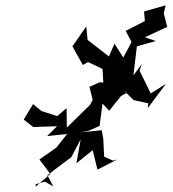

<svg xmlns="http://www.w3.org/2000/svg" viewBox="-20 -710 648 721"><path d="M313 -219 354 -237 365 -321 390 -294 434 -349 454 -360 439 -376 482 -334 537 -322 535 -304 603 -395 546 -359 504 -445 513 -470 481 -427 494 -536 565 -556 524 -570 608 -609 595 -660 602 -690 521 -667 524 -631 452 -594 474 -552 443 -494 410 -546 389 -498 309 -560 304 -611 252 -536 291 -466 311 -477 365 -451 368 -400 354 -401 316 -384 328 -335 318 -316 231 -231 230 -304 195 -274 136 -293 104 -319 69 -261 105 -233 194 -236 157 -199 232 -207 192 -156 128 -111 169 -57 114 -9V-18L148 -28L180 -10L158 -52C187 -75 218 -97 248 -120L283 -187L267 -97L328 -146L346 -73L420 -111L404 -107L371 -122L368 -187L362 -221L282 -213Z"/></svg>

Font: Asimov Aggro
Style: CondIt
Weight: 500
Designer: Google
Version: Version 2.000980; 2014